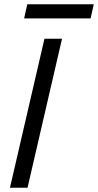

<svg xmlns="http://www.w3.org/2000/svg" viewBox="-20 -887 463 907"><path d="M273 -704 110 0H27L190 -704ZM423 -867 408 -800H94L109 -867Z"/></svg>

Font: Prodigy Sans
Style: Italic
Weight: 400
Italic angle: -13°
Designer: Wei Huang
Foundry: Wei Huang
Version: Version 1.003; ttfautohint (v1.8.3)